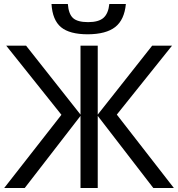

<svg xmlns="http://www.w3.org/2000/svg" viewBox="-20 -943 894 963"><path d="M383.8 -713.9H470.2V-368.2L743.2 -713.9H842.8L565.9 -368.2L852.1 0H749L470.2 -361.8V0H383.8V-361.8L104 0H1L288.1 -367.2L11.2 -713.9H110.8L383.8 -368.2ZM420.4 -771Q329.1 -771 286.1 -806.6Q243.2 -842.3 238.3 -922.9H320.3Q324.2 -872.1 346.7 -852.1Q369.1 -832 421.9 -832Q474.6 -832 499 -853.5Q523.4 -875 528.3 -922.9H611.3Q604 -843.8 558.1 -807.6Q512.2 -771.5 420.4 -771Z"/></svg>

Font: NotoSans
Style: Regular
Weight: 400
Designer: Monotype Design team
Foundry: Monotype Imaging Inc.
Version: Version 1.04